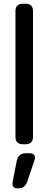

<svg xmlns="http://www.w3.org/2000/svg" viewBox="-20 -770 259 1025"><path d="M62.5 -39.1V-710.9Q62.5 -730 72.5 -740Q82.5 -750 101.6 -750H117.2Q136.2 -750 146.2 -740Q156.2 -730 156.2 -710.9V-39.1Q156.2 -20 146.2 -10Q136.2 0 117.2 0H101.6Q82.5 0 72.5 -10Q62.5 -20 62.5 -39.1ZM118 47.9H136.5Q156 47.9 163 58.3Q169.9 68.8 163.2 88.4L126.1 197.8Q113.1 235.4 81.9 235.4H72.1Q40.9 235.4 48 197.8L69.5 88.4Q73.3 68.8 85.8 58.3Q98.4 47.9 118 47.9Z"/></svg>

Font: Gyrochrome
Style: Regular
Weight: 400
Designer: David Moles
Foundry: David Moles
Version: Version 1.005;Glyphs 3.2.3 (3260)